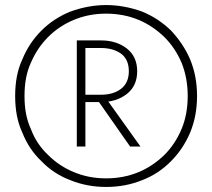

<svg xmlns="http://www.w3.org/2000/svg" viewBox="-20 -730 840 760"><path d="M355 -350 495 -150H536L393 -350ZM284 -570V-150H318V-570ZM380 -570H302V-540H380Q428 -540 460 -517Q490 -494 490 -448Q490 -403 460 -379Q429 -355 380 -355H302V-326H380Q441 -326 482 -358Q523 -390 523 -448Q523 -506 482 -538Q441 -570 380 -570ZM102 -220Q77 -273 77 -350Q77 -427 102 -481Q127 -540 171 -584Q215 -628 274 -652Q332 -676 400 -676Q468 -676 527 -652Q583 -629 630 -584Q674 -540 699 -481Q723 -421 723 -350Q723 -278 699 -220Q674 -160 630 -116Q583 -71 527 -48Q468 -24 400 -24Q332 -24 274 -48Q215 -72 171 -116Q124 -160 102 -220ZM68 -494Q40 -434 40 -350Q40 -266 68 -206Q95 -138 144 -92Q192 -42 258 -17Q324 10 400 10Q477 10 543 -17Q608 -42 657 -92Q705 -140 733 -206Q760 -272 760 -350Q760 -428 733 -494Q706 -557 657 -609Q608 -657 543 -684Q471 -710 400 -710Q330 -710 258 -684Q192 -657 144 -609Q95 -560 68 -494Z"/></svg>

Font: NM-font
Style: Light
Weight: 500
Designer: ""
Foundry: ""
Version: ""